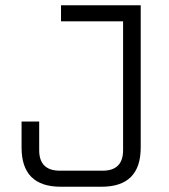

<svg xmlns="http://www.w3.org/2000/svg" viewBox="-20 -710 642 730"><path d="M62 -149V-248H129V-139Q129 -61 208 -61H370Q448 -61 448 -139V-629H212V-690H515V-149Q515 0 366 0H211Q62 0 62 -149Z"/></svg>

Font: Oxanium ExtraLight Light
Style: Regular
Weight: 300
Version: Version 2.000